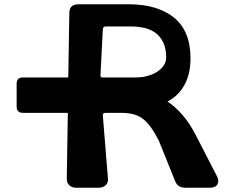

<svg xmlns="http://www.w3.org/2000/svg" viewBox="-20 -880 1102 900"><path d="M765 -404Q797 -384 832 -345Q867 -306 897 -248L997 -54Q1008 -33 999.5 -16.5Q991 0 964 0H849Q813 0 801 -31L724 -222Q703 -262 684.5 -287Q666 -312 645.5 -326Q625 -340 601 -345.5Q577 -351 545 -351H476Q460 -351 462 -339L486 -43Q488 -23 475 -11.5Q462 0 443 0H336Q317 0 305 -11.5Q293 -23 293 -42L298 -351H88Q58 -351 58 -380V-488Q58 -517 88 -517H300L305 -819Q305 -860 348 -860H583Q718 -860 795.5 -797.5Q873 -735 873 -606Q873 -534 845 -482.5Q817 -431 765 -404ZM477 -756Q462 -756 462 -742L451 -528Q451 -518 457 -517H618Q647 -517 673 -524.5Q699 -532 718 -544.5Q737 -557 748 -574Q759 -591 759 -610Q759 -653 745 -681.5Q731 -710 708 -726.5Q685 -743 655 -749.5Q625 -756 594 -756Z"/></svg>

Font: OpenDyslexic3
Style: Bold
Weight: 700
Designer: Abelardo Gonzalez
Version: Version 1.000;PS 001.001;hotconv 1.0.56